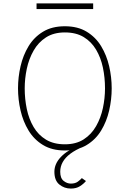

<svg xmlns="http://www.w3.org/2000/svg" viewBox="-20 -865 756 1119"><path d="M358 12Q283 12 230.8 -19.8Q178.5 -51.5 146.5 -104.2Q114.5 -157 99.8 -221Q85 -285 85 -350Q85 -415 99.8 -479Q114.5 -543 146.5 -595.8Q178.5 -648.5 230.8 -680.2Q283 -712 358 -712Q433 -712 485.2 -680.2Q537.5 -648.5 569.5 -595.8Q601.5 -543 616.2 -479Q631 -415 631 -350Q631 -285 616.2 -221Q601.5 -157 569.5 -104.2Q537.5 -51.5 485.2 -19.8Q433 12 358 12ZM358 -24Q423.5 -24 468.2 -53Q513 -82 540.2 -130Q567.5 -178 579.8 -235.5Q592 -293 592 -350Q592 -412.5 579.8 -470.8Q567.5 -529 540.2 -575.2Q513 -621.5 468.2 -648.8Q423.5 -676 358 -676Q293 -676 248 -647Q203 -618 175.8 -570Q148.5 -522 136.2 -464.5Q124 -407 124 -350Q124 -288 136.2 -229.5Q148.5 -171 175.8 -124.8Q203 -78.5 248 -51.2Q293 -24 358 -24ZM393 234Q355 234 326 210.5Q297 187 297 136Q297 89.5 334.8 49.8Q372.5 10 433 -10H465Q420 8.5 390.2 30.8Q360.5 53 345.8 79.2Q331 105.5 331 136Q331 173.5 350.8 189.2Q370.5 205 393 205Q418.5 205 433.8 193.5Q449 182 457 173L481 190Q467.5 206.5 446 220.2Q424.5 234 393 234ZM193 -812V-845H523V-812Z"/></svg>

Font: Overpass Thin
Style: Regular
Weight: 250
Designer: Delve Withrington, Dave Bailey, Thomas Jockin
Foundry: Delve Fonts LLC
Version: Version 4.000